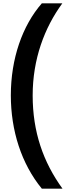

<svg xmlns="http://www.w3.org/2000/svg" viewBox="-20 -906 462 1152"><path d="M45 -334C45 -123 108 76 231 226H355C239 66 176 -115 176 -333C176 -552 247 -740 354 -886H231C114 -752 45 -554 45 -334Z"/></svg>

Font: Noto Sans Kannada UI
Style: Bold
Weight: 700
Designer: Jelle Bosma - Monotype Design Team
Foundry: Monotype Imaging Inc.
Version: Version 2.005